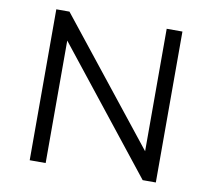

<svg xmlns="http://www.w3.org/2000/svg" viewBox="-78 -788 969 877"><g transform="rotate(10 406.5 -350.0)"><path d="M626 -700V-132L175 -700H114V0H188V-568L638 0H699V-700Z"/></g></svg>

Font: Talent
Style: Regular
Weight: 400
Designer: Mike Powis
Version: Version 1.001;hotconv 1.0.109;makeotfexe 2.5.65596